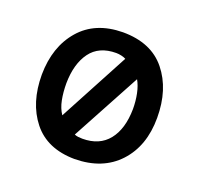

<svg xmlns="http://www.w3.org/2000/svg" viewBox="-96 -604 751 723"><g transform="rotate(20 279.5 -242.5)"><path d="M271 13Q161 12 104 -59.5Q47 -131 47 -244Q48 -356 109 -426.5Q170 -497 280 -498Q394 -498 452.5 -425.5Q511 -353 511 -239Q511 -126 447 -57Q383 12 271 13ZM322 -407Q315 -411 304 -413.5Q293 -416 283 -416Q214 -416 180 -369.5Q146 -323 145 -245Q145 -209 151 -178.5Q157 -148 172 -126ZM273 -69Q341 -69 377 -114Q413 -159 414 -239Q414 -271 408 -300Q402 -329 390 -350L241 -74Q248 -71 256 -70Q264 -69 273 -69Z"/></g></svg>

Font: Palanquin Medium
Style: Regular
Weight: 500
Designer: Pria Ravichandran
Version: Version 1.0.4